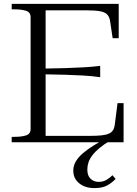

<svg xmlns="http://www.w3.org/2000/svg" viewBox="-20 -730 705 985"><path d="M614 -201V0H40V-28H56Q91 -28 114 -35.5Q137 -43 137 -68V-642Q137 -667 114 -674.5Q91 -682 56 -682H40V-710H589V-534H558L545 -620Q542 -643 530 -655.5Q518 -668 492.5 -672.5Q467 -677 423 -677H214V-33H441Q477 -33 500.5 -35.5Q524 -38 538.5 -44.5Q553 -51 560 -62.5Q567 -74 569 -92L583 -201ZM197 -378Q261 -379 312.5 -380.5Q364 -382 408 -384.5Q452 -387 494 -392V-334Q452 -340 408 -342.5Q364 -345 313 -346.5Q262 -348 197 -349ZM532 -24 547 -10Q514 10 491 29Q468 48 454 66.5Q440 85 434 103Q428 121 428 140Q428 171 444.5 187Q461 203 486 203Q508 203 525 193.5Q542 184 557 169L573 188Q553 209 528.5 222Q504 235 464 235Q417 235 386.5 210.5Q356 186 356 145Q356 120 369 98Q382 76 405.5 56Q429 36 461 16Q493 -4 532 -24Z"/></svg>

Font: Roboto Serif 120pt Expanded Light
Style: Regular
Weight: 300
Width: 7
Designer: Greg Gazdowicz
Foundry: Commercial Type
Version: Version 1.008